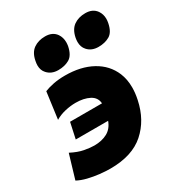

<svg xmlns="http://www.w3.org/2000/svg" viewBox="-196 -851 903 976"><g transform="rotate(-30 256.0 -363.0)"><path d="M167 11.5Q139 11.5 104.8 7.8Q70.5 4 38 -4Q5.5 -12 -18.5 -25L23 -164.5Q63.5 -143.5 97.2 -137.2Q131 -131 155 -131Q198.5 -131 230.8 -148.2Q263 -165.5 277.5 -205H87.5L107.5 -297.5H295Q292.5 -333 260 -350Q227.5 -367 179.5 -367Q149.5 -367 117.2 -359.5Q85 -352 59.5 -336.5L80.5 -492.5Q102 -501.5 133.5 -507.8Q165 -514 202 -514Q295 -514 360 -478.2Q425 -442.5 452.5 -377Q468.5 -338.5 468.5 -291.5Q468.5 -258 460.5 -221Q438.5 -115.5 366.8 -52Q295 11.5 167 11.5ZM424 -554.5Q383 -554.5 360 -581Q343 -600 343 -629.5Q343 -641 345.5 -654Q354.5 -698 382.2 -717.5Q410 -737 450 -737Q493.5 -737 514.5 -707Q529 -686 529 -659Q529 -647.5 526.5 -635Q517 -586.5 489.5 -570.5Q462 -554.5 424 -554.5ZM188 -554.5Q147.5 -554.5 124 -581Q107 -599.5 107 -628Q107 -640 110 -654Q118.5 -698 146.2 -717.5Q174 -737 214 -737Q257.5 -737 278.5 -707Q293 -685.5 293 -657.5Q293 -647 291 -635Q281 -586.5 253.5 -570.5Q226 -554.5 188 -554.5Z"/></g></svg>

Font: Heraclito ExtraBold
Style: Italic
Weight: 800
Italic angle: -12°
Designer: Kostas Bartsokas (font) & Cristiano Sobral (main changes)
Foundry: Kostas Bartsokas (font) & Cristiano Sobral (main changes)
Version: Version 1.00;July 8, 2020;FontCreator 13.0.0.2655 64-bit